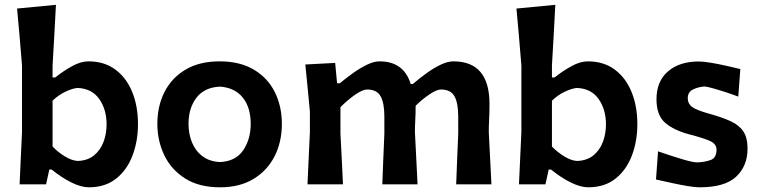

<svg xmlns="http://www.w3.org/2000/svg" viewBox="-20 -766 3162 798"><path d="M349 12.5Q318 12.5 277.5 -7.2Q237 -27 194.5 -61.5H185L171.5 0H61.5Q64 -54.5 66.2 -104.8Q68.5 -155 71.5 -217V-493.5Q66.5 -555 61.5 -613.8Q56.5 -672.5 51 -730.5L212.5 -746Q209.5 -686.5 206 -624Q202.5 -561.5 198.5 -493.5V-444H209.5Q242.5 -470.5 279.2 -490.8Q316 -511 347.5 -511Q414 -511 460 -476.5Q506 -442 529.8 -383Q553.5 -324 553.5 -250Q553.5 -180.5 531.2 -120.8Q509 -61 463.5 -24.2Q418 12.5 349 12.5ZM303 -97Q344 -98.5 370.5 -120Q397 -141.5 410 -175.5Q423 -209.5 423 -249Q423 -311 392.5 -354.5Q362 -398 302 -400.5Q281 -398.5 252.5 -385.2Q224 -372 198.5 -347.5V-157Q220.5 -134 249.2 -116.2Q278 -98.5 303 -97Z M895 12.5Q807 12.5 749 -24.5Q691 -61.5 662.5 -121.5Q634 -181.5 634 -251Q634 -325.5 664 -384.2Q694 -443 751.8 -477Q809.5 -511 892.5 -511Q977.5 -511 1035.2 -476.5Q1093 -442 1122.2 -383.2Q1151.5 -324.5 1151.5 -251Q1151.5 -176 1121.2 -116.5Q1091 -57 1033.5 -22.2Q976 12.5 895 12.5ZM894.5 -92.5Q959.5 -95.5 990.8 -141.5Q1022 -187.5 1022 -251Q1022 -319.5 989 -360.5Q956 -401.5 894.5 -406Q829.5 -403 796.5 -359.8Q763.5 -316.5 763.5 -251Q763.5 -209.5 778 -174Q792.5 -138.5 821.8 -116.5Q851 -94.5 894.5 -92.5Z M1258 0Q1260.5 -54.5 1262.8 -104.8Q1265 -155 1268 -217V-302Q1263.5 -350.5 1258.8 -399Q1254 -447.5 1249 -498L1373 -504.5L1381 -420H1392.5Q1417.5 -441 1447 -462Q1476.5 -483 1505.2 -497Q1534 -511 1557.5 -511Q1658 -511 1687 -417H1696Q1722 -439.5 1752 -461.2Q1782 -483 1811.2 -497Q1840.5 -511 1864.5 -511Q2014.5 -511 2014.5 -333.5Q2014.5 -301 2013 -271.2Q2011.5 -241.5 2011.5 -217Q2014.5 -155.5 2017.2 -104.8Q2020 -54 2022.5 0H1876Q1878 -54 1880 -103.8Q1882 -153.5 1884.5 -210.5V-281.5Q1884.5 -338 1868.8 -366Q1853 -394 1812.5 -394Q1795.5 -394 1766 -374.5Q1736.5 -355 1707.5 -326.5Q1707.5 -296 1706 -268Q1704.5 -240 1704.5 -217Q1707.5 -155.5 1710.2 -104.8Q1713 -54 1715.5 0H1569Q1571 -54 1573 -103.8Q1575 -153.5 1577.5 -210.5V-281.5Q1577.5 -338 1561.8 -366Q1546 -394 1505.5 -394Q1487.5 -394 1456.2 -372.5Q1425 -351 1395 -320.5V-210.5Q1398 -153.5 1400.5 -103.8Q1403 -54 1405.5 0Z M2424.5 12.5Q2393.5 12.5 2353 -7.2Q2312.5 -27 2270 -61.5H2260.5L2247 0H2137Q2139.5 -54.5 2141.8 -104.8Q2144 -155 2147 -217V-493.5Q2142 -555 2137 -613.8Q2132 -672.5 2126.5 -730.5L2288 -746Q2285 -686.5 2281.5 -624Q2278 -561.5 2274 -493.5V-444H2285Q2318 -470.5 2354.8 -490.8Q2391.5 -511 2423 -511Q2489.5 -511 2535.5 -476.5Q2581.5 -442 2605.2 -383Q2629 -324 2629 -250Q2629 -180.5 2606.8 -120.8Q2584.5 -61 2539 -24.2Q2493.5 12.5 2424.5 12.5ZM2378.5 -97Q2419.5 -98.5 2446 -120Q2472.5 -141.5 2485.5 -175.5Q2498.5 -209.5 2498.5 -249Q2498.5 -311 2468 -354.5Q2437.5 -398 2377.5 -400.5Q2356.5 -398.5 2328 -385.2Q2299.5 -372 2274 -347.5V-157Q2296 -134 2324.8 -116.2Q2353.5 -98.5 2378.5 -97Z M2887.5 12.5Q2869 12.5 2839 7.5Q2809 2.5 2774.2 -5Q2739.5 -12.5 2706.5 -20L2715 -137Q2768 -118.5 2814 -104.8Q2860 -91 2878.5 -91Q2910.5 -92.5 2934.2 -101.2Q2958 -110 2958 -144Q2958 -167 2933.2 -179Q2908.5 -191 2845 -207.5Q2781 -224.5 2744.8 -255.5Q2708.5 -286.5 2708.5 -353.5Q2708.5 -428 2756.2 -469.2Q2804 -510.5 2884 -510.5Q2903.5 -510.5 2934.8 -505.2Q2966 -500 2999 -492.5Q3032 -485 3057 -479L3048.5 -364.5Q3018 -376 2988.2 -385.5Q2958.5 -395 2936.8 -400.8Q2915 -406.5 2908 -406.5Q2883.5 -405 2861 -394.5Q2838.5 -384 2838.5 -357.5Q2838.5 -335.5 2855.8 -322Q2873 -308.5 2930.5 -292.5Q2982.5 -278 3017.2 -262Q3052 -246 3069.5 -219.8Q3087 -193.5 3087 -148.5Q3087 -76.5 3040 -32Q2993 12.5 2887.5 12.5Z"/></svg>

Font: Commissioner Loud SemiBold
Style: Regular
Weight: 600
Designer: Kostas Bartsokas
Foundry: Kostas Bartsokas
Version: Version 1.000; ttfautohint (v1.8.3)